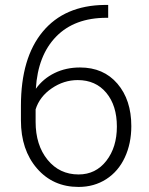

<svg xmlns="http://www.w3.org/2000/svg" viewBox="-20 -736 594 766"><path d="M411.6 -716.3V-665H404.8Q277.3 -665 204.1 -590.1Q130.9 -515.1 123 -381.8Q152.3 -422.4 197.8 -444.6Q243.2 -466.8 299.3 -466.8Q393.1 -466.8 448.5 -402.1Q503.9 -337.4 503.9 -232.9Q503.9 -163.6 478 -107.9Q452.1 -52.2 403.8 -21.2Q355.5 9.8 293.5 9.8Q191.4 9.8 127.4 -64.2Q63.5 -138.2 63.5 -255.4V-314Q63.5 -504.9 150.4 -609.6Q237.3 -714.4 397 -716.3ZM290 -416.5Q234.4 -416.5 186.3 -383.5Q138.2 -350.6 122.1 -299.8V-250Q122.1 -157.2 169.7 -98.6Q217.3 -40 293.5 -40Q361.8 -40 404.1 -94.2Q446.3 -148.4 446.3 -231Q446.3 -314.9 404.1 -365.7Q361.8 -416.5 290 -416.5Z"/></svg>

Font: Roboto Light
Style: Regular
Weight: 300
Designer: Google
Version: Version 2.134; 2016; ttfautohint (v1.6)